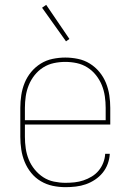

<svg xmlns="http://www.w3.org/2000/svg" viewBox="-20 -766 540 794"><path d="M251 8Q224 8 198 2.5Q172 -3 149 -16.5Q126 -30 109 -51Q92 -72 82 -96.5Q72 -121 68 -147.5Q64 -174 64 -200V-320Q64 -346 68 -372.5Q72 -399 82 -423.5Q92 -448 109 -468.5Q126 -489 148.5 -503Q171 -517 197.5 -522.5Q224 -528 250 -528Q276 -528 302.5 -522.5Q329 -517 351.5 -503Q374 -489 391 -468.5Q408 -448 418 -423.5Q428 -399 432 -372.5Q436 -346 436 -320V-251H83V-200Q83 -176 86.5 -152Q90 -128 99 -106Q108 -84 123.5 -65Q139 -46 159 -33Q179 -20 203 -15Q227 -10 251 -10Q270 -10 288.5 -12Q307 -14 325 -20Q343 -26 359.5 -36Q376 -46 388 -60.5Q400 -75 407 -93Q414 -111 415 -130H434Q433 -109 425.5 -88.5Q418 -68 404.5 -51.5Q391 -35 373 -23Q355 -11 335 -4Q315 3 293.5 5.5Q272 8 251 8ZM83 -269H417V-320Q417 -344 413.5 -368Q410 -392 401 -414Q392 -436 377 -455Q362 -474 341.5 -487Q321 -500 297.5 -505Q274 -510 250 -510Q226 -510 202.5 -505Q179 -500 158.5 -487Q138 -474 123 -455Q108 -436 99 -414Q90 -392 86.5 -368Q83 -344 83 -320ZM253 -595 154 -734 171 -746 267 -605Z"/></svg>

Font: Iosevka Term Curly Thin
Style: Regular
Weight: 100
Designer: Belleve Invis
Foundry: Belleve Invis
Version: Version 32.3.0